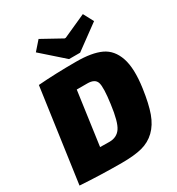

<svg xmlns="http://www.w3.org/2000/svg" viewBox="-220 -1085 1139 1233"><g transform="rotate(-30 350.0 -468.5)"><path d="M359 -737 196 -881 254 -947 401 -866H409L580 -943L620 -868L441 -737ZM11 0 108 -690Q236 -700 389 -700Q506 -700 572.5 -669Q639 -638 666.5 -557.5Q694 -477 674 -337Q659 -231 635.5 -166Q612 -101 570 -60.5Q528 -20 470 -5Q412 10 321 10Q164 10 11 0ZM249 -148 318 -147Q373 -147 401.5 -188.5Q430 -230 446 -353Q462 -469 450.5 -506Q439 -543 382 -543H304Z"/></g></svg>

Font: Exo 2.0 Black
Style: Italic
Weight: 900
Italic angle: -8°
Designer: Natanael Gama
Version: Version 1.001;PS 001.001;hotconv 1.0.70;makeotf.lib2.5.58329